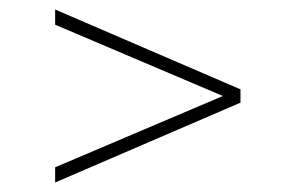

<svg xmlns="http://www.w3.org/2000/svg" viewBox="-20 -536 622 404"><path d="M486 -320V-348L96 -516V-484L449 -334L96 -184V-152Z"/></svg>

Font: Gantari Thin
Style: Regular
Weight: 250
Designer: Anugrah Pasau
Foundry: Lafontype
Version: Version 1.000